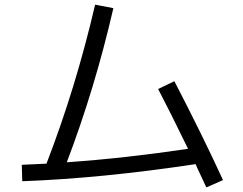

<svg xmlns="http://www.w3.org/2000/svg" viewBox="-20 -775 1040 821"><path d="M656.2 -394.5 725.6 -427.7Q842.8 -202.1 933.6 -4.9L862.3 26.4Q855.5 10.7 839.4 -22.9Q823.2 -56.6 816.4 -73.2Q416 -12.7 75.2 0L73.2 -70.3Q106.4 -71.3 178.7 -75.2Q303.7 -398.4 386.7 -754.9L464.8 -740.2Q385.7 -396.5 265.6 -81.1Q516.6 -98.6 784.2 -138.7Q705.1 -300.8 656.2 -394.5Z"/></svg>

Font: Mgen+ 1c regular
Style: Regular
Weight: 400
Designer: [Source Han Sans]
Ryoko NISHIZUKA  (kana & ideographs); Paul D. Hunt (Latin, Greek & Cyrillic); Wenlong ZHANG  (bopomofo
Version: Version 1.059.20150602